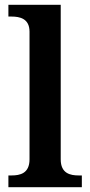

<svg xmlns="http://www.w3.org/2000/svg" viewBox="-20 -780 376 800"><path d="M15 0H321V-49H308C273 -49 233 -57 233 -116V-760H15V-711H28C62 -711 103 -703 103 -648V-116C103 -57 63 -49 28 -49H15Z"/></svg>

Font: Noto Serif Tamil SemiBold
Style: Italic
Weight: 600
Italic angle: -12°
Designer: Indian Type Foundry, Tom Grace, and the Monotype Design Team
Foundry: Monotype Imaging Inc.
Version: Version 2.003